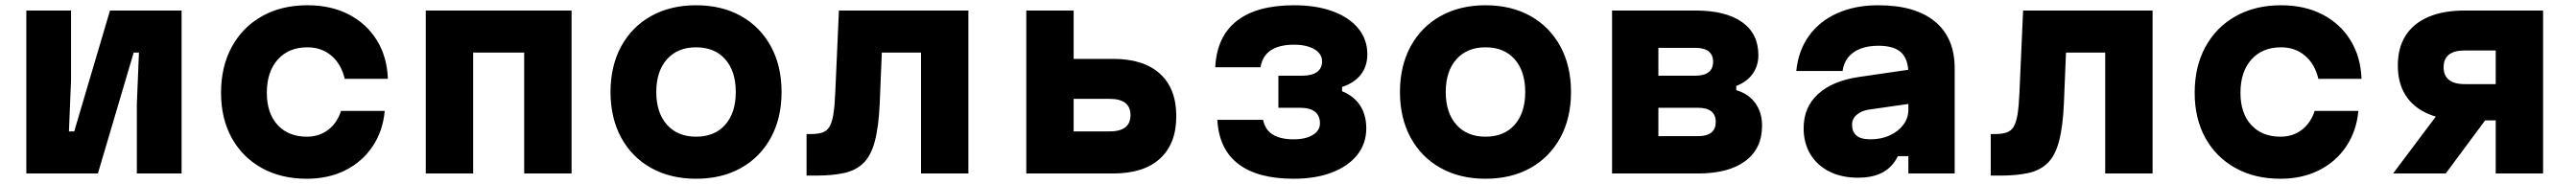

<svg xmlns="http://www.w3.org/2000/svg" viewBox="-20 -660 9790 700"><path d="M80 0V-620H250V-356L242 -160H262L398 -620H670V0H500V-264L508 -460H488L352 0Z M1146 20Q1048 20 974.5 -21Q901 -62 860.5 -135.5Q820 -209 820 -307Q820 -407 861 -482Q902 -557 976 -598.5Q1050 -640 1148 -640Q1238 -640 1305.5 -605Q1373 -570 1412 -507Q1451 -444 1454 -360H1290Q1277 -416 1239.5 -448Q1202 -480 1148 -480Q1077 -480 1035.5 -433.5Q994 -387 994 -307Q994 -229 1035 -184.5Q1076 -140 1146 -140Q1193 -140 1227 -166Q1261 -192 1276 -238H1442Q1435 -161 1395.5 -102.5Q1356 -44 1292 -12Q1228 20 1146 20Z M1598 0V-620H2152V0H1972V-460H1778V0Z M2625 20Q2528 20 2454.5 -21Q2381 -62 2340.5 -136.5Q2300 -211 2300 -310Q2300 -409 2340.5 -483.5Q2381 -558 2454.5 -599Q2528 -640 2625 -640Q2723 -640 2796 -599Q2869 -558 2909.5 -483.5Q2950 -409 2950 -310Q2950 -211 2909.5 -136.5Q2869 -62 2796 -21Q2723 20 2625 20ZM2625 -140Q2696 -140 2736 -185.5Q2776 -231 2776 -310Q2776 -389 2736 -434.5Q2696 -480 2625 -480Q2555 -480 2514.5 -434.5Q2474 -389 2474 -310Q2474 -231 2514.5 -185.5Q2555 -140 2625 -140Z M3045 8V-150H3060Q3088 -150 3105.5 -156Q3123 -162 3132.5 -178.5Q3142 -195 3147 -226Q3152 -257 3154 -306L3168 -620H3660V0H3480V-460H3331L3323 -266Q3319 -176 3304 -121Q3289 -66 3260 -38.5Q3231 -11 3186.5 -1.5Q3142 8 3080 8Z M3880 0V-620H4060V-436H4210Q4326 -436 4388 -379.5Q4450 -323 4450 -218Q4450 -113 4388 -56.5Q4326 0 4210 0ZM4060 -160H4196Q4236 -160 4256 -175.5Q4276 -191 4276 -222Q4276 -253 4256 -268.5Q4236 -284 4196 -284H4060Z M4896 20Q4759 20 4685.5 -36.5Q4612 -93 4606 -204H4780Q4787 -167 4816 -148.5Q4845 -130 4896 -130Q4927 -130 4949 -137.5Q4971 -145 4983.5 -158.5Q4996 -172 4996 -190Q4996 -220 4977 -235Q4958 -250 4920 -250H4838V-372H4928Q4965 -372 4984.5 -386Q5004 -400 5004 -427Q5004 -446 4991 -460Q4978 -474 4954 -482Q4930 -490 4898 -490Q4841 -490 4809 -468.5Q4777 -447 4770 -404H4598Q4604 -521 4680 -580.5Q4756 -640 4898 -640Q4982 -640 5044.5 -617Q5107 -594 5141.5 -552Q5176 -510 5176 -454Q5176 -408 5151.5 -376.5Q5127 -345 5080 -329V-313Q5126 -294 5149 -258Q5172 -222 5172 -172Q5172 -114 5138 -71Q5104 -28 5042 -4Q4980 20 4896 20Z M5625 20Q5528 20 5454.5 -21Q5381 -62 5340.5 -136.5Q5300 -211 5300 -310Q5300 -409 5340.5 -483.5Q5381 -558 5454.5 -599Q5528 -640 5625 -640Q5723 -640 5796 -599Q5869 -558 5909.5 -483.5Q5950 -409 5950 -310Q5950 -211 5909.5 -136.5Q5869 -62 5796 -21Q5723 20 5625 20ZM5625 -140Q5696 -140 5736 -185.5Q5776 -231 5776 -310Q5776 -389 5736 -434.5Q5696 -480 5625 -480Q5555 -480 5514.5 -434.5Q5474 -389 5474 -310Q5474 -231 5514.5 -185.5Q5555 -140 5625 -140Z M6106 0V-620H6422Q6538 -620 6600 -576Q6662 -532 6662 -450Q6662 -410 6640.5 -379.5Q6619 -349 6578 -333V-317Q6625 -303 6650.5 -267.5Q6676 -232 6676 -182Q6676 -95 6612.5 -47.5Q6549 0 6432 0ZM6282 -142H6432Q6466 -142 6483 -155.5Q6500 -169 6500 -196Q6500 -223 6483 -236.5Q6466 -250 6432 -250H6282ZM6282 -372H6422Q6456 -372 6473 -385.5Q6490 -399 6490 -425Q6490 -451 6473 -464.5Q6456 -478 6422 -478H6282Z M7242 -396V-266L7082 -243Q7054 -239 7036 -223.5Q7018 -208 7018 -186Q7018 -159 7034.5 -144.5Q7051 -130 7088 -130Q7129 -130 7161.5 -145Q7194 -160 7213 -185.5Q7232 -211 7232 -242V-380Q7232 -434 7205 -460Q7178 -486 7118 -486Q7079 -486 7049.5 -474.5Q7020 -463 7003 -441.5Q6986 -420 6982 -390H6806Q6814 -468 6854.5 -524Q6895 -580 6962.5 -610Q7030 -640 7118 -640Q7258 -640 7333 -578Q7408 -516 7408 -400V0H7232V-66H7192Q7173 -26 7136 -5Q7099 16 7040 16Q6978 16 6931.5 -7.5Q6885 -31 6859.5 -73.5Q6834 -116 6834 -172Q6834 -252 6888.5 -302Q6943 -352 7043 -367Z M7545 8V-150H7560Q7588 -150 7605.5 -156Q7623 -162 7632.5 -178.5Q7642 -195 7647 -226Q7652 -257 7654 -306L7668 -620H8160V0H7980V-460H7831L7823 -266Q7819 -176 7804 -121Q7789 -66 7760 -38.5Q7731 -11 7686.5 -1.5Q7642 8 7580 8Z M8646 20Q8548 20 8474.5 -21Q8401 -62 8360.5 -135.5Q8320 -209 8320 -307Q8320 -407 8361 -482Q8402 -557 8476 -598.5Q8550 -640 8648 -640Q8738 -640 8805.5 -605Q8873 -570 8912 -507Q8951 -444 8954 -360H8790Q8777 -416 8739.5 -448Q8702 -480 8648 -480Q8577 -480 8535.5 -433.5Q8494 -387 8494 -307Q8494 -229 8535 -184.5Q8576 -140 8646 -140Q8693 -140 8727 -166Q8761 -192 8776 -238H8942Q8935 -161 8895.5 -102.5Q8856 -44 8792 -12Q8728 20 8646 20Z M9464 0V-202H9346Q9265 -202 9208 -226.5Q9151 -251 9121.5 -297.5Q9092 -344 9092 -411Q9092 -478 9121.5 -524.5Q9151 -571 9208 -595.5Q9265 -620 9346 -620H9644V0ZM9074 0 9248 -232H9446L9274 0ZM9346 -340H9464V-468H9346Q9306 -468 9286 -452Q9266 -436 9266 -404Q9266 -373 9286 -356.5Q9306 -340 9346 -340Z"/></svg>

Font: Martian Mono SemiExpanded ExtraBold
Style: Regular
Weight: 800
Width: 6
Designer: Roman Shamin
Foundry: Evil Martians
Version: Version 1.000